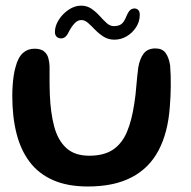

<svg xmlns="http://www.w3.org/2000/svg" viewBox="-20 -628 678 680"><path d="M291.5 32.5Q219.5 32.5 168.5 10.2Q117.5 -12 85.5 -54Q53.5 -96 38.5 -155.2Q23.5 -214.5 23.5 -288.5Q23.5 -306.5 24.8 -324.8Q26 -343 28.5 -360Q31 -377 35 -390.5Q44 -425 61 -440.2Q78 -455.5 102 -455.5Q124.5 -455.5 136 -446Q147.5 -436.5 151.2 -422.2Q155 -408 155.5 -394Q155.5 -384 155.5 -371Q155.5 -358 155.5 -344Q155.5 -330 155.8 -316.8Q156 -303.5 156.5 -292.5Q159 -228.5 172 -179.8Q185 -131 214.8 -103.8Q244.5 -76.5 296 -76.5Q348.5 -76.5 380.5 -98.2Q412.5 -120 429.8 -161.2Q447 -202.5 455.5 -260.5Q458 -275.5 459.8 -291.2Q461.5 -307 462.8 -323Q464 -339 465.8 -355.2Q467.5 -371.5 469.5 -388Q475 -420.5 489 -438.5Q503 -456.5 530.5 -456.5Q554.5 -456.5 566.2 -440.8Q578 -425 582.5 -396.5Q584 -378 584.5 -359.8Q585 -341.5 584.8 -323Q584.5 -304.5 583.8 -286.5Q583 -268.5 581.5 -250.5Q575 -158.5 541.5 -95.2Q508 -32 445.8 0.2Q383.5 32.5 291.5 32.5ZM196.5 -492Q187 -492 180.8 -497.8Q174.5 -503.5 174.5 -515Q174.5 -536 188 -557.5Q201.5 -579 223 -593.5Q244.5 -608 267 -608Q288 -608 304 -597Q320 -586 332.8 -571.8Q345.5 -557.5 357.5 -546.5Q369.5 -535.5 383 -535.5Q399.5 -535.5 409.2 -542.2Q419 -549 427.5 -570Q434.5 -586.5 441 -592.2Q447.5 -598 457 -598Q463.5 -598 469.2 -593Q475 -588 475 -575Q475 -551.5 462 -531.5Q449 -511.5 428.8 -499.5Q408.5 -487.5 385.5 -487.5Q363.5 -487.5 347 -498Q330.5 -508.5 317.2 -522.2Q304 -536 292.2 -546.5Q280.5 -557 268 -557Q255 -557 244 -545.2Q233 -533.5 223 -514Q217 -501.5 210.5 -496.8Q204 -492 196.5 -492Z"/></svg>

Font: Gluten Thin
Style: Regular
Weight: 400
Version: Version 1.300